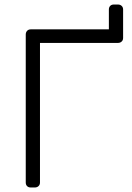

<svg xmlns="http://www.w3.org/2000/svg" viewBox="-20 -830 585 850"><path d="M134 0H116Q106 0 100 -6Q94 -12 94 -22V-677Q94 -687 100 -693.5Q106 -700 116 -700H462V-788Q462 -798 468 -804Q474 -810 484 -810H502Q512 -810 518.5 -804Q525 -798 525 -788V-662Q525 -652 518.5 -646Q512 -640 502 -640H157V-22Q157 -12 150.5 -6Q144 0 134 0Z"/></svg>

Font: Hezaedrus Light
Style: Regular
Weight: 300
Designer: Hubert & Fischer
Foundry: Hubert & Fischer
Version: Version 1.10;September 3, 2019;FontCreator 11.5.0.2425 64-bi